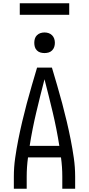

<svg xmlns="http://www.w3.org/2000/svg" viewBox="-20 -1145 540 1165"><path d="M64 0V-74Q64 -130 72 -186Q80 -242 91 -297.5Q102 -353 115 -408Q128 -463 142.5 -517.5Q157 -572 173 -626.5Q189 -681 205 -735H295Q311 -681 327 -626.5Q343 -572 357.5 -517.5Q372 -463 385 -408Q398 -353 409 -297.5Q420 -242 428 -186Q436 -130 436 -74V0H358V-74Q358 -103 356 -132Q354 -161 350 -190H150Q146 -161 144 -132Q142 -103 142 -74V0ZM340 -260Q324 -362 300 -463Q276 -564 250 -664Q224 -564 200 -463Q176 -362 160 -260ZM250 -823Q237 -823 225 -826.5Q213 -830 204 -839Q195 -848 191.5 -860Q188 -872 188 -885Q188 -898 191.5 -910Q195 -922 204 -931Q213 -940 225 -944Q237 -948 250 -948Q263 -948 275 -944Q287 -940 296 -931Q305 -922 309 -910Q313 -898 313 -885Q313 -872 309 -860Q305 -848 296 -839Q287 -830 275 -826.5Q263 -823 250 -823ZM100 -1055V-1125H400V-1055Z"/></svg>

Font: Zed Sans
Style: Regular
Weight: 400
Designer: Belleve Invis
Foundry: Belleve Invis
Version: Version 1.0.0; ttfautohint (v1.8.4)